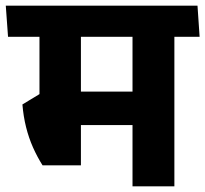

<svg xmlns="http://www.w3.org/2000/svg" viewBox="-44 -661 728 681"><path d="M574.5 -568H426V0H574.5ZM395 -530.5H664L656.5 -641H387.5ZM599.5 -530.5 591.5 -641H-23.5L-15.5 -530.5ZM484.5 -336H141.5V-217.5H484.5ZM243 -570H96V-267H243ZM107 -74.5H243V-327.5H96.5L35.5 -290.5Q39 -248 48.5 -210Q58 -172 73 -138.2Q88 -104.5 107 -74.5Z"/></svg>

Font: Anek Devanagari
Style: Bold
Weight: 700
Designer: Kailash Malviya (Devanagari) & Yesha Goshar (Latin)
Foundry: Ek Type
Version: Version 1.003